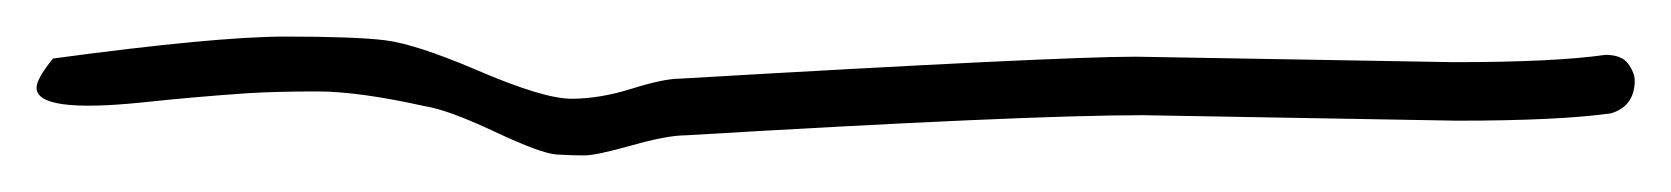

<svg xmlns="http://www.w3.org/2000/svg" viewBox="-42 96 914 105"><path d="M36 152Q-22 158 -22 144Q-22 139 -13 128Q76 116 114 116Q152 116 168.5 118Q185 120 218 134Q255 150 270.5 150Q286 150 303.5 144.5Q321 139 330 139Q536 127 579 127L753 130Q808 130 836 126Q845 126 848.5 131Q852 136 852 140Q852 154 839 158Q810 162 755 162L583 159Q518 159 333 170Q323 170 303.5 175.5Q284 181 277.5 181Q271 181 262.5 180.5Q254 180 228.5 168Q203 156 190 154Q154 146 131.5 146Q109 146 93 147Q64 149 36 152Z"/></svg>

Font: Ruge Boogie
Style: Regular
Weight: 400
Version: Version 1.003